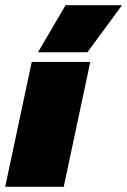

<svg xmlns="http://www.w3.org/2000/svg" viewBox="-39 -718 489 738"><path d="M213 -698H430L297 -517H107ZM83 -480H308L206 0H-19Z"/></svg>

Font: Prompt Black
Style: Italic
Weight: 900
Italic angle: -12°
Designer: Katatrad Team
Foundry: CadsonDemak
Version: Version 1.001